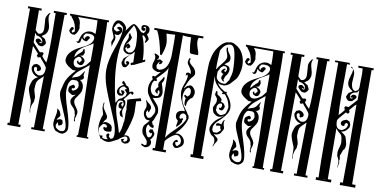

<svg xmlns="http://www.w3.org/2000/svg" viewBox="-71 -929 2278 1143"><g transform="rotate(10 1068.0 -357.5)"><path d="M139 -525 137 -523Q137 -535 124.5 -543.5Q112 -552 99 -552L88 -567V-509L133 -459L137 -458L147 -460L154 -459L158 -454L153 -437Q166 -419 183 -404Q189 -431 189 -544L187 -703H175V-715H253V-703H241Q235 -228 231 -10H244V2H163V-10H178V-33L183 -320L182 -321Q177 -314 166 -304.5Q155 -295 149 -286Q143 -277 142 -262Q141 -250 141 -235Q141 -229 147 -210.5Q153 -192 153 -185Q153 -175 151 -161Q139 -139 137 -117Q136 -116 137 -112Q138 -108 139 -102Q140 -96 140 -95Q140 -93 139 -91Q134 -104 134 -118V-142L132 -164Q108 -220 108 -236Q108 -256 120 -284Q121 -285 126 -291.5Q131 -298 135 -300Q145 -306 150 -310Q132 -311 117.5 -326.5Q103 -342 103 -361V-363L111 -379L129 -386Q131 -385 136 -383.5Q141 -382 142.5 -381Q144 -380 147 -378.5Q150 -377 151.5 -375Q153 -373 155 -370Q157 -367 159 -363L157 -353L151 -348H148L144 -344L135 -348Q137 -355 134.5 -361.5Q132 -368 126 -368Q118 -364 117 -360Q117 -334 148 -321H153Q186 -321 186 -368L185 -375Q179 -386 163 -404Q147 -422 142 -430L131 -425H128L120 -436L126 -446Q122 -450 108.5 -465.5Q95 -481 88 -487L83 -12H97V2H19V-12H30L32 -703H19V-715H101V-703H86L87 -583L96 -574Q105 -565 107 -565Q136 -565 136 -601Q136 -606 135 -616.5Q134 -627 134 -632Q132 -654 132 -659Q132 -674 150 -697V-696L153 -697H158Q150 -689 150 -673Q150 -661 156.5 -640Q163 -619 163 -606Q163 -592 157.5 -581.5Q152 -571 146.5 -567Q141 -563 128 -554Q132 -552 140 -547Q148 -542 151 -540L161 -519Q161 -512 153 -503Q145 -494 138 -494Q132 -494 120 -497Q118 -499 114 -503Q110 -507 106.5 -510Q103 -513 100 -517L98 -523Q98 -536 116 -536Q123 -536 136 -520L131 -515L125 -520L121 -514Q127 -511 129 -511Q139 -511 139 -525Z M403 -179V-180H407V-179ZM389 -452Q388 -460 382.5 -466Q377 -472 369 -471H366Q343 -457 343 -441Q343 -407 371 -407Q389 -407 415 -427L418 -428Q422 -433 430 -442.5Q438 -452 442 -458V-557L440 -565Q429 -556 410 -546Q342 -511 342 -469V-464Q360 -487 383 -505L388 -521L393 -523L399 -502L392 -483L375 -479Q406 -469 406 -448Q405 -446 403 -440Q401 -434 399.5 -431.5Q398 -429 394 -426.5Q390 -424 385 -424H380L366 -431L361 -443L366 -448L371 -447L370 -441L376 -437ZM374 -480H371V-479H374ZM339 -17Q363 -17 363 -39Q364 -46 359 -66Q350 -97 342 -114L311 -187Q295 -223 295 -245Q295 -250 296 -253Q305 -297 315 -320Q327 -347 365 -387H346L330 -396Q293 -418 293 -441Q293 -490 366 -526L401 -544Q439 -567 439 -594Q439 -617 401 -617L385 -615L374 -601V-590L381 -582H384V-589L394 -600Q413 -606 413 -591Q401 -576 400 -571L394 -569Q374 -572 366 -586Q365 -583 364 -574Q363 -565 361.5 -560.5Q360 -556 355 -553L347 -551L336 -560H348Q358 -598 366 -608Q383 -631 411 -631Q424 -631 442 -622V-658L440 -703L436 -704H324L323 -703Q340 -686 340 -657Q340 -649 343 -640Q336 -607 319 -595L313 -597L308 -595L293 -602L284 -615Q290 -635 296 -638Q308 -642 310 -628Q311 -626 310.5 -626Q310 -626 308 -628L299 -615L303 -607H305Q306 -606 308 -608L318 -615Q314 -663 292 -688Q284 -698 281 -704H273V-715H508V-704H498Q501 -684 501 -576L497 -56Q498 -33 498 -10H507V0H437V-10H444L446 -117Q447 -140 447 -170Q447 -189 444 -285Q441 -381 441 -402V-434Q436 -429 381 -385Q360 -367 348 -341Q355 -344 364 -347Q373 -350 378 -351.5Q383 -353 389 -357Q395 -361 399 -367Q400 -369 406.5 -377.5Q413 -386 418 -393L420 -392Q415 -379 415 -370V-365L420 -358L419 -355Q420 -347 412.5 -342Q405 -337 397 -337Q408 -332 415.5 -319.5Q423 -307 423 -292Q423 -283 421.5 -275.5Q420 -268 415.5 -260.5Q411 -253 408.5 -249Q406 -245 400 -236.5Q394 -228 392 -226Q387 -218 387 -208Q387 -193 402 -174Q417 -154 417 -144Q417 -126 408 -103L413 -88H411Q404 -88 404 -100Q404 -106 404.5 -114Q405 -122 405 -126L402 -133Q402 -154 382 -172Q364 -188 364 -206Q364 -223 390 -246L372 -240L364 -242Q361 -245 356 -247.5Q351 -250 348 -252Q345 -254 342.5 -258.5Q340 -263 340 -270Q340 -286 346 -290Q353 -296 365 -302Q376 -298 376 -292V-285L367 -279L363 -282L359 -276L360 -271L368 -266Q397 -277 397 -302Q397 -305 391 -323L380 -330H361H358Q348 -330 340.5 -317Q333 -304 332 -296Q329 -281 329 -258Q329 -228 356 -146Q379 -74 379 -40Q379 -16 353 -4Q352 -3 344 -3Q330 -3 306 -14Q287 -36 287 -58Q287 -73 292 -94.5Q297 -116 297 -127Q297 -137 296 -142L297 -147L313 -131L321 -110Q321 -102 307 -88L303 -77Q314 -86 328 -86L337 -82Q341 -69 341.5 -67Q342 -65 337 -53L319 -47L312 -66L309 -62L303 -47L306 -34Q323 -17 339 -17Z M610 -62 603 -63Q598 -63 594.5 -65.5Q591 -68 588 -73Q585 -78 583 -80Q583 -81 590 -86L601 -83L606 -91L600 -100Q593 -104 585 -104Q579 -104 569.5 -91.5Q560 -79 560 -72Q560 -58 565 -45Q570 -32 579 -32Q581 -32 585 -34L591 -31L586 -25Q590 -16 610 -16Q615 -16 623 -18L615 -25L609 -42L618 -53H620L628 -48L626 -35L639 -22L653 -30Q653 -31 655 -38.5Q657 -46 657 -50Q657 -88 639 -131Q573 -286 560 -326Q542 -380 542 -425Q542 -480 570 -558Q598 -630 598 -674Q598 -684 594 -693L570 -709Q562 -709 557.5 -703.5Q553 -698 549 -689Q545 -680 543 -677L548 -666L564 -658Q580 -665 582 -669L577 -670L562 -679L565 -685L575 -689Q595 -689 595 -665Q595 -654 577 -639H565Q560 -639 554 -641Q563 -628 563 -617Q563 -607 560 -601Q552 -584 550 -565L551 -564Q551 -562 551 -561Q543 -587 543 -589Q543 -594 546 -601L552 -617Q552 -626 543 -644.5Q534 -663 534 -671Q534 -693 542.5 -709.5Q551 -726 566 -726Q583 -726 596.5 -714.5Q610 -703 616 -688L615 -682V-672Q616 -673 626.5 -688Q637 -703 645 -711.5Q653 -720 659 -720Q669 -720 692 -697Q711 -674 716 -679L724 -676L735 -694Q735 -706 729 -715L724 -716L715 -708Q724 -708 730 -706V-693L720 -690Q705 -690 705 -707V-717L716 -725H725Q755 -725 755 -697Q755 -682 744 -673Q758 -655 759 -646V-643Q751 -627 741 -620L740 -626L743 -641L740 -649L727 -663L718 -661V-660Q728 -643 737 -600Q746 -557 746 -517L761 -524V-511L696 -479L695 -481L682 -475L678 -488L693 -495Q692 -506 692 -527Q692 -548 691 -559Q687 -553 663.5 -531.5Q640 -510 640 -495Q640 -474 653 -474L657 -478L649 -487L654 -496H658L668 -493L670 -486Q670 -477 656 -460Q650 -457 643 -457Q636 -457 630.5 -465.5Q625 -474 624 -482L631 -506Q637 -514 651.5 -524Q666 -534 672 -540L659 -537Q644 -537 632.5 -545.5Q621 -554 621 -568Q621 -588 629 -606L636 -621Q640 -630 641 -638L638 -652L644 -665Q647 -654 659 -641Q659 -632 654 -623Q649 -614 641 -604Q633 -594 630 -590L646 -601L659 -587V-583L657 -577L645 -569L637 -577L643 -585H641L631 -569L639 -555L654 -547Q691 -548 691 -601Q691 -629 687 -657Q683 -688 660 -711H658Q615 -636 608 -606Q595 -558 595 -489Q595 -383 629 -243L631 -240L638 -252Q638 -253 643 -261Q647 -267 664 -273Q675 -285 682 -288L687 -307L674 -322L672 -321L671 -323L677 -331H685L666 -344Q657 -344 648.5 -336Q640 -328 640 -320Q640 -312 643 -303L656 -297L659 -301L650 -316V-319H664L672 -312L673 -308L666 -290Q654 -286 648 -286Q640 -286 633.5 -293Q627 -300 627 -308Q627 -337 661 -353L648 -363L653 -376L660 -373L662 -370L670 -362Q673 -350 687 -348Q697 -337 700 -317L701 -316L714 -322L722 -321L727 -314L720 -301L716 -307L708 -311Q690 -286 674 -269L685 -260Q689 -251 689 -239Q689 -232 683.5 -219Q678 -206 678 -199Q678 -187 689 -160Q674 -166 672 -168Q671 -170 669 -174Q667 -178 666 -182Q665 -186 665 -189Q665 -193 669 -200.5Q673 -208 673 -209V-211H668Q651 -211 651 -229Q651 -247 667 -250L673 -248L665 -237L673 -222Q680 -232 680 -237Q680 -247 670 -258H658Q639 -258 639 -221Q639 -197 656 -146Q658 -141 668 -111Q678 -81 682 -65Q695 -83 699 -137L701 -139V-181L700 -182L702 -213Q699 -219 698.5 -241.5Q698 -264 696 -270L707 -272V-274L774 -292L780 -276L750 -269Q752 -229 752 -203Q752 -156 715 -57L729 -60L743 -55Q750 -48 754 -36Q754 -26 744 -15L726 -9L707 -16L700 -32L720 -38L714 -26L721 -19L736 -28L738 -37Q738 -52 724 -52Q719 -52 709 -46Q699 -40 691 -34L684 -27Q638 -2 627 -2H626Q600 -2 584 -15L580 -12Q577 -20 569.5 -34Q562 -48 558.5 -60Q555 -72 555 -90Q555 -119 570 -158Q569 -164 564 -179Q559 -194 559 -202Q559 -213 560 -217L562 -229L564 -231L566 -223Q564 -215 564 -210Q564 -198 578 -179Q595 -156 596 -146L594 -134Q583 -124 576 -107V-106Q583 -116 594 -116Q611 -116 628 -103L635 -89L634 -85L636 -73L632 -65Q617 -62 610 -62Z M1023 -391 1021 -392 1020 -386ZM849 -566 842 -568Q825 -660 800 -707H782V-719H1078V-707H1051Q1047 -698 1047 -686Q1047 -665 1062 -625Q1066 -613 1065 -604H1042Q1032 -604 1027 -605Q1020 -605 1017 -608Q1014 -611 1013 -620Q1006 -660 1006 -703L1004 -701H992Q972 -701 963 -703Q960 -704 957 -704Q956 -704 956 -703Q956 -600 956.5 -394.5Q957 -189 957 -85Q961 -93 969 -103Q977 -113 982.5 -119Q988 -125 1000 -136.5Q1012 -148 1015 -151Q1058 -194 1063 -221L1060 -225Q1062 -233 1055.5 -240Q1049 -247 1041 -247Q1032 -247 1026 -239.5Q1020 -232 1020 -223Q1020 -213 1032 -213L1037 -221L1044 -212L1039 -202L1040 -195Q1033 -181 1015 -163H1009Q1009 -167 1011.5 -177.5Q1014 -188 1014 -194V-200Q998 -210 998 -230Q998 -262 1046 -262Q1046 -264 1040 -274Q1004 -330 1004 -374Q1004 -393 1015.5 -422.5Q1027 -452 1027 -471L1023 -479H1021L1017 -473L1014 -470V-484L1017 -489L1029 -492Q1040 -487 1040 -485L1041 -488Q1041 -498 1037.5 -506.5Q1034 -515 1025 -528L1016 -540Q1012 -547 1012 -555Q1012 -558 1014 -566L1017 -576L1021 -577L1027 -575Q1022 -565 1022 -561Q1022 -550 1045 -532Q1067 -514 1067 -491Q1067 -479 1049 -463L1046 -457L1042 -453L1037 -442L1035 -440L1026 -419L1018 -400V-396L1019 -395Q1025 -404 1032 -411L1051 -419Q1063 -419 1074 -405Q1085 -391 1085 -379Q1085 -366 1080 -358V-355L1073 -345L1068 -344Q1049 -324 1048 -311Q1047 -307 1047 -303V-293Q1035 -294 1035 -314Q1035 -332 1038 -341H1033L1025 -353L1031 -358L1046 -350L1058 -362Q1061 -374 1061 -377Q1061 -401 1043 -404L1040 -401Q1030 -397 1023.5 -381.5Q1017 -366 1017 -350Q1017 -326 1025 -308.5Q1033 -291 1047 -274Q1061 -257 1067 -244L1072 -240L1075 -224Q1065 -174 1012 -121L1031 -123Q1048 -119 1060 -106Q1072 -93 1072 -75Q1072 -54 1041 -39L1026 -36L1018 -41L1009 -53L1008 -59Q1010 -68 1012 -72Q1014 -76 1018 -80Q1022 -84 1030 -86L1038 -77L1028 -71L1024 -73L1022 -68Q1022 -61 1026.5 -55Q1031 -49 1037 -49Q1051 -63 1052 -65Q1052 -67 1053 -71Q1054 -75 1054 -77Q1054 -90 1045.5 -102Q1037 -114 1022 -114Q1010 -114 986 -95Q967 -80 958 -65V-14H976V0H896V-14H909Q909 -98 907.5 -257.5Q906 -417 906 -501Q903 -486 880 -461L861 -441L845 -425Q851 -415 850 -411L845 -408Q842 -409 837 -410Q822 -400 822 -365Q822 -349 834 -331L843 -324L859 -320L873 -324L879 -344L872 -360Q863 -348 866 -345Q869 -342 869 -339Q866 -336 862.5 -337.5Q859 -339 857 -341Q855 -343 853 -346Q851 -349 850 -350Q855 -369 866 -376V-377Q862 -385 862 -390Q862 -404 873 -417Q883 -429 888 -443Q889 -442 890.5 -439Q892 -436 893 -435V-430Q893 -425 891.5 -420.5Q890 -416 886.5 -409.5Q883 -403 882 -402Q883 -397 889.5 -376.5Q896 -356 896 -345Q896 -328 885 -317Q866 -307 844 -307V-306L874 -272Q889 -254 889 -230V-222Q887 -218 882.5 -204.5Q878 -191 873 -180.5Q868 -170 864 -166L872 -148H874L877 -146L880 -136L875 -130Q861 -131 845 -147L839 -137Q836 -122 836 -120Q836 -108 843.5 -89.5Q851 -71 859 -71Q867 -71 872 -78.5Q877 -86 877 -94L875 -100L868 -96L855 -106L860 -118L866 -121L870 -120L876 -121L880 -117L879 -113Q888 -107 891 -96L890 -94Q890 -88 888 -83Q886 -78 881.5 -71.5Q877 -65 876 -63L871 -60L878 -51L880 -42Q880 -14 848 -9Q847 -10 835.5 -13.5Q824 -17 824 -24L826 -28L836 -24L845 -21L855 -26V-37L854 -38Q854 -40 853.5 -43Q853 -46 853 -48Q849 -55 828 -78Q816 -90 816 -116Q816 -133 828 -145Q841 -158 849 -170L846 -172L839 -171Q825 -171 816 -185Q807 -199 807 -215Q807 -222 811.5 -233Q816 -244 816 -250Q816 -266 807 -284L812 -287L816 -279Q844 -260 844 -248L845 -245L835 -216L826 -230L819 -213L822 -206L820 -203L832 -187L839 -185L847 -187L854 -191Q855 -192 860.5 -201Q866 -210 869 -216.5Q872 -223 872 -229Q872 -246 862 -259Q857 -265 847 -277.5Q837 -290 829.5 -300.5Q822 -311 816 -321Q806 -338 806 -363Q806 -390 825 -417Q823 -420 821 -422Q818 -426 820 -435Q826 -438 835 -434L864 -466L846 -463Q845 -463 839.5 -465Q834 -467 832.5 -467.5Q831 -468 827 -469.5Q823 -471 821.5 -472.5Q820 -474 817 -476Q814 -478 813 -480Q812 -482 810.5 -485Q809 -488 808.5 -492Q808 -496 808 -500Q808 -507 812.5 -520.5Q817 -534 817 -541Q817 -557 808 -566L812 -570Q839 -561 839 -554V-553L836 -541L829 -536V-534L847 -540L865 -530L861 -518L850 -510L843 -516L849 -524L847 -526Q836 -516 832 -499L837 -483L852 -478Q911 -487 911 -586V-658Q911 -666 910.5 -678Q910 -690 910 -700Q890 -698 875 -698H858Q868 -658 868 -640Q868 -608 851 -566Z M1293 -201Q1293 -192 1281 -176Q1281 -171 1271 -164.5Q1261 -158 1256 -158Q1252 -158 1249 -157Q1248 -158 1244 -158Q1240 -158 1239 -157Q1243 -153 1258 -141Q1267 -135 1267 -126Q1267 -120 1256 -104Q1254 -102 1251 -94Q1248 -86 1243 -83Q1250 -104 1250 -108Q1250 -136 1233 -145Q1224 -149 1216 -161.5Q1208 -174 1208 -186V-192Q1212 -209 1223 -224Q1234 -239 1243 -246Q1252 -253 1270 -266Q1277 -270 1279 -276L1271 -270Q1270 -269 1269 -268H1268L1251 -264Q1234 -264 1216 -282Q1214 -284 1210.5 -295Q1207 -306 1207 -310Q1207 -320 1217 -336Q1222 -344 1222 -353V-364Q1222 -369 1215.5 -377Q1209 -385 1208 -386Q1208 -390 1205 -390Q1208 -413 1212 -413Q1214 -414 1216 -411Q1217 -410 1217 -408L1219 -396Q1220 -391 1232 -386Q1250 -372 1250 -363L1246 -355Q1268 -350 1272 -336L1274 -334L1275 -330Q1275 -322 1270 -313Q1265 -304 1259 -304Q1249 -304 1243 -310V-313Q1243 -317 1244 -318H1248L1250 -316Q1258 -324 1258 -330Q1258 -344 1252 -344Q1238 -344 1234 -336Q1227 -325 1227 -320Q1227 -317 1229 -311Q1222 -304 1232 -293Q1232 -289 1241.5 -282.5Q1251 -276 1257 -276Q1265 -276 1276.5 -282.5Q1288 -289 1289 -296Q1297 -318 1297 -331Q1288 -374 1272 -390L1270 -394Q1267 -398 1264 -400.5Q1261 -403 1260 -403L1250 -401Q1244 -401 1244 -404Q1244 -405 1250 -411Q1212 -436 1194 -468Q1192 -471 1189 -483.5Q1186 -496 1185 -497L1187 -16H1203V0H1125V-16H1137Q1135 -82 1135 -159V-314Q1135 -539 1138 -572Q1140 -581 1142.5 -594.5Q1145 -608 1146.5 -614Q1148 -620 1151.5 -629.5Q1155 -639 1161 -650Q1197 -711 1235 -711Q1237 -711 1243 -713H1246Q1247 -713 1247 -714H1249V-713Q1251 -712 1256 -712Q1261 -712 1274 -704Q1303 -690 1319.5 -658.5Q1336 -627 1336 -587Q1336 -563 1328.5 -537Q1321 -511 1310 -500Q1300 -488 1292.5 -480.5Q1285 -473 1281 -468Q1261 -453 1244 -453L1223 -455Q1222 -456 1218.5 -458Q1215 -460 1213 -461L1211 -460Q1211 -458 1214 -458Q1214 -455 1218 -450Q1222 -445 1227.5 -440Q1233 -435 1234 -434Q1259 -417 1261 -417L1267 -418H1270Q1273 -417 1272 -412.5Q1271 -408 1272 -407Q1309 -366 1309 -326Q1309 -295 1270 -256Q1266 -251 1261 -248Q1259 -245 1251.5 -238.5Q1244 -232 1242 -230Q1230 -215 1230 -210Q1225 -205 1225 -189Q1225 -181 1229 -174.5Q1233 -168 1238 -168Q1255 -168 1256 -169L1266 -177Q1277 -185 1276 -189Q1275 -191 1274 -193Q1270 -197 1270 -204Q1270 -212 1266.5 -212.5Q1263 -213 1256.5 -211Q1250 -209 1246 -210Q1242 -211 1242 -215Q1242 -226 1257 -226L1271 -223H1274Q1278 -246 1287 -251H1290Q1286 -244 1286 -240Q1286 -225 1288 -219Q1293 -207 1293 -201ZM1229 -577Q1230 -577 1235 -576Q1240 -575 1241 -574.5Q1242 -574 1246 -573Q1250 -572 1251 -571.5Q1252 -571 1255 -569.5Q1258 -568 1259 -566.5Q1260 -565 1261.5 -562.5Q1263 -560 1264 -557Q1265 -554 1265 -551Q1265 -527 1247 -509L1239 -486L1246 -477L1243 -476L1236 -478L1226 -489L1224 -500L1228 -510Q1230 -516 1234 -520L1224 -523L1218 -531Q1218 -538 1224.5 -545Q1231 -552 1238 -553L1242 -549L1235 -542L1234 -538L1241 -534H1244L1250 -548Q1249 -567 1234 -567L1224 -566Q1209 -554 1208 -550Q1205 -539 1197 -528V-500Q1197 -484 1211.5 -473.5Q1226 -463 1242 -463Q1255 -463 1258 -468Q1266 -478 1268 -483L1273 -488Q1286 -530 1286 -548Q1286 -602 1277 -650.5Q1268 -699 1245 -699Q1211 -699 1189 -653Q1189 -646 1187 -619.5Q1185 -593 1185 -579V-541L1188 -542Q1191 -550 1214.5 -578.5Q1238 -607 1238 -622Q1238 -632 1232 -647Q1226 -662 1226 -671L1227 -678L1228 -680L1234 -677V-674Q1234 -661 1246.5 -645.5Q1259 -630 1259 -615Q1259 -602 1250 -594Q1236 -584 1229 -577Z M1466 -179V-180H1470V-179ZM1452 -452Q1451 -460 1445.5 -466Q1440 -472 1432 -471H1429Q1406 -457 1406 -441Q1406 -407 1434 -407Q1452 -407 1478 -427L1481 -428Q1485 -433 1493 -442.5Q1501 -452 1505 -458V-557L1503 -565Q1492 -556 1473 -546Q1405 -511 1405 -469V-464Q1423 -487 1446 -505L1451 -521L1456 -523L1462 -502L1455 -483L1438 -479Q1469 -469 1469 -448Q1468 -446 1466 -440Q1464 -434 1462.5 -431.5Q1461 -429 1457 -426.5Q1453 -424 1448 -424H1443L1429 -431L1424 -443L1429 -448L1434 -447L1433 -441L1439 -437ZM1437 -480H1434V-479H1437ZM1402 -17Q1426 -17 1426 -39Q1427 -46 1422 -66Q1413 -97 1405 -114L1374 -187Q1358 -223 1358 -245Q1358 -250 1359 -253Q1368 -297 1378 -320Q1390 -347 1428 -387H1409L1393 -396Q1356 -418 1356 -441Q1356 -490 1429 -526L1464 -544Q1502 -567 1502 -594Q1502 -617 1464 -617L1448 -615L1437 -601V-590L1444 -582H1447V-589L1457 -600Q1476 -606 1476 -591Q1464 -576 1463 -571L1457 -569Q1437 -572 1429 -586Q1428 -583 1427 -574Q1426 -565 1424.5 -560.5Q1423 -556 1418 -553L1410 -551L1399 -560H1411Q1421 -598 1429 -608Q1446 -631 1474 -631Q1487 -631 1505 -622V-658L1503 -703L1499 -704H1387L1386 -703Q1403 -686 1403 -657Q1403 -649 1406 -640Q1399 -607 1382 -595L1376 -597L1371 -595L1356 -602L1347 -615Q1353 -635 1359 -638Q1371 -642 1373 -628Q1374 -626 1373.5 -626Q1373 -626 1371 -628L1362 -615L1366 -607H1368Q1369 -606 1371 -608L1381 -615Q1377 -663 1355 -688Q1347 -698 1344 -704H1336V-715H1571V-704H1561Q1564 -684 1564 -576L1560 -56Q1561 -33 1561 -10H1570V0H1500V-10H1507L1509 -117Q1510 -140 1510 -170Q1510 -189 1507 -285Q1504 -381 1504 -402V-434Q1499 -429 1444 -385Q1423 -367 1411 -341Q1418 -344 1427 -347Q1436 -350 1441 -351.5Q1446 -353 1452 -357Q1458 -361 1462 -367Q1463 -369 1469.5 -377.5Q1476 -386 1481 -393L1483 -392Q1478 -379 1478 -370V-365L1483 -358L1482 -355Q1483 -347 1475.5 -342Q1468 -337 1460 -337Q1471 -332 1478.5 -319.5Q1486 -307 1486 -292Q1486 -283 1484.5 -275.5Q1483 -268 1478.5 -260.5Q1474 -253 1471.5 -249Q1469 -245 1463 -236.5Q1457 -228 1455 -226Q1450 -218 1450 -208Q1450 -193 1465 -174Q1480 -154 1480 -144Q1480 -126 1471 -103L1476 -88H1474Q1467 -88 1467 -100Q1467 -106 1467.5 -114Q1468 -122 1468 -126L1465 -133Q1465 -154 1445 -172Q1427 -188 1427 -206Q1427 -223 1453 -246L1435 -240L1427 -242Q1424 -245 1419 -247.5Q1414 -250 1411 -252Q1408 -254 1405.5 -258.5Q1403 -263 1403 -270Q1403 -286 1409 -290Q1416 -296 1428 -302Q1439 -298 1439 -292V-285L1430 -279L1426 -282L1422 -276L1423 -271L1431 -266Q1460 -277 1460 -302Q1460 -305 1454 -323L1443 -330H1424H1421Q1411 -330 1403.5 -317Q1396 -304 1395 -296Q1392 -281 1392 -258Q1392 -228 1419 -146Q1442 -74 1442 -40Q1442 -16 1416 -4Q1415 -3 1407 -3Q1393 -3 1369 -14Q1350 -36 1350 -58Q1350 -73 1355 -94.5Q1360 -116 1360 -127Q1360 -137 1359 -142L1360 -147L1376 -131L1384 -110Q1384 -102 1370 -88L1366 -77Q1377 -86 1391 -86L1400 -82Q1404 -69 1404.5 -67Q1405 -65 1400 -53L1382 -47L1375 -66L1372 -62L1366 -47L1369 -34Q1386 -17 1402 -17Z M1727 -525 1725 -523Q1725 -535 1712.5 -543.5Q1700 -552 1687 -552L1676 -567V-509L1721 -459L1725 -458L1735 -460L1742 -459L1746 -454L1741 -437Q1754 -419 1771 -404Q1777 -431 1777 -544L1775 -703H1763V-715H1841V-703H1829Q1823 -228 1819 -10H1832V2H1751V-10H1766V-33L1771 -320L1770 -321Q1765 -314 1754 -304.5Q1743 -295 1737 -286Q1731 -277 1730 -262Q1729 -250 1729 -235Q1729 -229 1735 -210.5Q1741 -192 1741 -185Q1741 -175 1739 -161Q1727 -139 1725 -117Q1724 -116 1725 -112Q1726 -108 1727 -102Q1728 -96 1728 -95Q1728 -93 1727 -91Q1722 -104 1722 -118V-142L1720 -164Q1696 -220 1696 -236Q1696 -256 1708 -284Q1709 -285 1714 -291.5Q1719 -298 1723 -300Q1733 -306 1738 -310Q1720 -311 1705.5 -326.5Q1691 -342 1691 -361V-363L1699 -379L1717 -386Q1719 -385 1724 -383.5Q1729 -382 1730.5 -381Q1732 -380 1735 -378.5Q1738 -377 1739.5 -375Q1741 -373 1743 -370Q1745 -367 1747 -363L1745 -353L1739 -348H1736L1732 -344L1723 -348Q1725 -355 1722.5 -361.5Q1720 -368 1714 -368Q1706 -364 1705 -360Q1705 -334 1736 -321H1741Q1774 -321 1774 -368L1773 -375Q1767 -386 1751 -404Q1735 -422 1730 -430L1719 -425H1716L1708 -436L1714 -446Q1710 -450 1696.5 -465.5Q1683 -481 1676 -487L1671 -12H1685V2H1607V-12H1618L1620 -703H1607V-715H1689V-703H1674L1675 -583L1684 -574Q1693 -565 1695 -565Q1724 -565 1724 -601Q1724 -606 1723 -616.5Q1722 -627 1722 -632Q1720 -654 1720 -659Q1720 -674 1738 -697V-696L1741 -697H1746Q1738 -689 1738 -673Q1738 -661 1744.5 -640Q1751 -619 1751 -606Q1751 -592 1745.5 -581.5Q1740 -571 1734.5 -567Q1729 -563 1716 -554Q1720 -552 1728 -547Q1736 -542 1739 -540L1749 -519Q1749 -512 1741 -503Q1733 -494 1726 -494Q1720 -494 1708 -497Q1706 -499 1702 -503Q1698 -507 1694.5 -510Q1691 -513 1688 -517L1686 -523Q1686 -536 1704 -536Q1711 -536 1724 -520L1719 -515L1713 -520L1709 -514Q1715 -511 1717 -511Q1727 -511 1727 -525Z M2003 -119H2002V-118H2003ZM1978 -695 1975 -688Q1982 -688 1987 -683Q1986 -690 1978 -695ZM1945 -5Q1942 -6 1936 -6Q1933 -6 1925.5 -5.5Q1918 -5 1914 -5ZM2002 -131H2001V-129H2002ZM2002 -131 2004 -118Q2003 -114 2001 -103.5Q1999 -93 1997 -87L1996 -90Q1999 -106 1999 -117Q1999 -135 1985 -157Q1983 -171 1983 -179Q1983 -188 1989 -208Q1995 -228 1995 -238V-240Q1993 -268 1988.5 -278Q1984 -288 1971 -297Q1964 -301 1953 -317L1952 -316Q1952 -205 1954 -11H1976V5H1883V-11H1898Q1895 -95 1895 -268V-705H1875V-715H1963V-710Q1968 -705 1966 -705H1948V-644Q1948 -573 1947 -550V-515Q1947 -442 1951 -398Q1960 -406 1982 -433L1977 -450Q1980 -457 1988 -457L1998 -455L2002 -456L2047 -506V-565L2036 -549Q2022 -549 2010 -541Q1998 -533 1998 -521Q1998 -508 2008 -508Q2010 -508 2016 -511L2012 -517L2006 -512L2001 -517Q2002 -518 2003.5 -520.5Q2005 -523 2006.5 -525Q2008 -527 2010 -529Q2012 -531 2014 -532Q2016 -533 2019 -533Q2038 -533 2038 -520L2036 -514L2016 -494Q2004 -491 1998 -491Q1991 -491 1983.5 -499.5Q1976 -508 1976 -516L1986 -537Q1989 -540 1997 -544Q2005 -548 2009 -551Q1991 -563 1982.5 -574Q1974 -585 1974 -605Q1974 -618 1981.5 -641Q1989 -664 1989 -673Q1989 -680 1988 -683Q2000 -671 2000 -649L1997 -602Q2000 -556 2026 -556L2040 -565Q2045 -577 2045 -583V-604L2046 -656V-668Q2046 -670 2044 -696H2018L2016 -708H2109V-696H2098Q2098 -305 2102 -6H2123V11H2030V-6H2046Q2047 -51 2047 -148Q2047 -170 2046.5 -212.5Q2046 -255 2045.5 -333.5Q2045 -412 2045 -478Q2036 -472 2023.5 -456.5Q2011 -441 2007 -437L2013 -427L2005 -416H2002L1991 -421Q1986 -415 1970 -397Q1954 -379 1948 -368L1947 -360Q1947 -313 1980 -313H1985Q2016 -326 2016 -352Q2015 -356 2007 -360Q2002 -359 1998.5 -354Q1995 -349 1996 -344V-342L1987 -337L1983 -341H1980L1974 -346L1972 -356Q1973 -359 1974.5 -362Q1976 -365 1978.5 -367Q1981 -369 1982 -370Q1983 -371 1986.5 -372.5Q1990 -374 1991 -374.5Q1992 -375 1996.5 -376.5Q2001 -378 2003 -379L2021 -372L2029 -356V-343Q2029 -335 2016 -321Q2002 -305 1983 -304Q1986 -301 1992 -297.5Q1998 -294 2002.5 -290.5Q2007 -287 2010 -282L2014 -278Q2026 -240 2026 -229Q2026 -215 2020 -203L2014 -198Q2011 -191 2006.5 -178Q2002 -165 2000 -160L2004 -140V-137H2001Z"/></g></svg>

Font: Bukvitsa
Style: Regular
Weight: 500
Foundry: Ponomar Technologies, Inc.
Version: Version 1.1